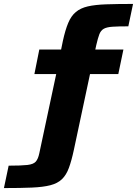

<svg xmlns="http://www.w3.org/2000/svg" viewBox="-147 -762 702 977"><path d="M-127 195 -103 81Q-39 81 -8 77.5Q23 74 35 60.5Q47 47 53 18L139 -385H28L53 -510H164L173 -554Q185 -609 200 -645Q215 -681 239 -701Q263 -721 300 -729.5Q337 -738 393.5 -740Q450 -742 530 -742L506 -628Q455 -628 425.5 -626Q396 -624 381 -615.5Q366 -607 358.5 -587.5Q351 -568 343 -533L338 -510H481L455 -385H311L229 0Q217 56 203.5 92.5Q190 129 168 150Q146 171 109.5 180.5Q73 190 15.5 192.5Q-42 195 -127 195Z"/></svg>

Font: Saira Expanded
Style: Bold
Weight: 700
Width: 7
Designer: Hector Gatti with collaboration of the Omnibus-Type team
Foundry: Omnibus-Type
Version: Version 1.100; ttfautohint (v1.8.3)